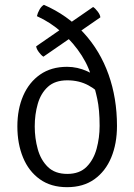

<svg xmlns="http://www.w3.org/2000/svg" viewBox="-20 -764 556 796"><path d="M465 -242Q465 -168.5 441.2 -111.2Q417.5 -54 371.5 -21Q325.5 12 258 12Q191 12 145 -21Q99 -54 75.5 -111Q52 -168 52 -240Q52 -311.5 76.2 -367.2Q100.5 -423 146.5 -455Q192.5 -487 258 -487Q301 -487 341.8 -468.5Q382.5 -450 407 -426V-359Q386 -388.5 347.2 -409.8Q308.5 -431 259 -431Q208 -431 178.5 -404Q149 -377 136.5 -333.2Q124 -289.5 124 -240Q124 -191 136.5 -145.8Q149 -100.5 178.5 -71.8Q208 -43 259 -43Q309.5 -43 338.8 -72.2Q368 -101.5 380.5 -147.2Q393 -193 393 -242Q393 -309 383.2 -354.2Q373.5 -399.5 362 -431Q352 -481.5 319 -533.5Q286 -585.5 237.5 -628.8Q189 -672 133 -697Q136 -710.5 143.8 -724.2Q151.5 -738 162 -744Q259.5 -701.5 327.2 -627.5Q395 -553.5 430 -455.2Q465 -357 465 -242ZM366 -735Q374.5 -730 385 -716.2Q395.5 -702.5 396 -692L160 -529Q151 -534.5 141 -548Q131 -561.5 130 -572Z"/></svg>

Font: Signika Negative Light Light
Style: Regular
Weight: 300
Version: Version 2.001